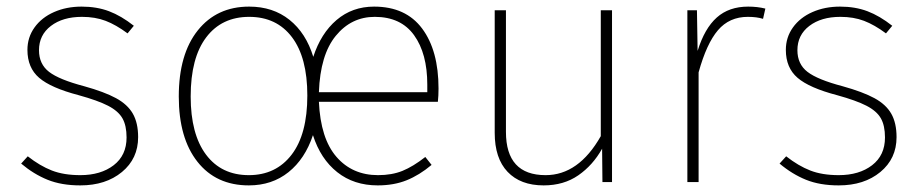

<svg xmlns="http://www.w3.org/2000/svg" viewBox="-20 -551 2787 581"><path d="M385 -473 366 -450Q331 -476 299.5 -488Q268 -500 228 -500Q170 -500 134 -472.5Q98 -445 98 -399Q98 -357 128.5 -333.5Q159 -310 235 -290Q296 -273 331 -254Q366 -235 382 -207Q398 -179 398 -136Q398 -71 349 -30.5Q300 10 223 10Q166 10 124 -7Q82 -24 44 -56L64 -78Q101 -49 137 -35Q173 -21 223 -21Q285 -21 324 -51Q363 -81 363 -135Q363 -171 350.5 -193Q338 -215 307 -231Q276 -247 218 -263Q134 -285 98.5 -315.5Q63 -346 63 -400Q63 -438 84.5 -468Q106 -498 143.5 -514.5Q181 -531 227 -531Q273 -531 310 -517Q347 -503 385 -473Z M1305 -243H945Q950 -132 998 -76.5Q1046 -21 1124 -21Q1166 -21 1198 -34Q1230 -47 1267 -76L1286 -52Q1249 -21 1210.5 -5.5Q1172 10 1123 10Q1051 10 1000.5 -30Q950 -70 927 -142Q903 -70 853 -30Q803 10 733 10Q634 10 577.5 -61.5Q521 -133 521 -259Q521 -387 578.5 -459Q636 -531 734 -531Q806 -531 856 -491Q906 -451 928 -379Q951 -450 998.5 -490.5Q1046 -531 1112 -531Q1208 -531 1257.5 -464.5Q1307 -398 1307 -283Q1307 -261 1305 -243ZM910 -262Q910 -377 863.5 -438.5Q817 -500 734 -500Q651 -500 604 -438Q557 -376 557 -259Q557 -145 603.5 -83Q650 -21 733 -21Q815 -21 862.5 -83Q910 -145 910 -262ZM1273 -295Q1273 -389 1233 -444.5Q1193 -500 1114 -500Q1043 -500 996 -442.5Q949 -385 945 -272H1273Z M1832 0H1803L1802 -101Q1774 -51 1730 -20.5Q1686 10 1625 10Q1555 10 1516 -31Q1477 -72 1477 -149V-520H1511V-152Q1511 -21 1631 -21Q1731 -21 1798 -139V-520H1832Z M2296 -525 2289 -494Q2270 -500 2243 -500Q2187 -500 2152.5 -459.5Q2118 -419 2094 -332V0H2060V-520H2089L2091 -397Q2112 -465 2149 -498Q2186 -531 2244 -531Q2272 -531 2296 -525Z M2680 -473 2661 -450Q2626 -476 2594.5 -488Q2563 -500 2523 -500Q2465 -500 2429 -472.5Q2393 -445 2393 -399Q2393 -357 2423.5 -333.5Q2454 -310 2530 -290Q2591 -273 2626 -254Q2661 -235 2677 -207Q2693 -179 2693 -136Q2693 -71 2644 -30.5Q2595 10 2518 10Q2461 10 2419 -7Q2377 -24 2339 -56L2359 -78Q2396 -49 2432 -35Q2468 -21 2518 -21Q2580 -21 2619 -51Q2658 -81 2658 -135Q2658 -171 2645.5 -193Q2633 -215 2602 -231Q2571 -247 2513 -263Q2429 -285 2393.5 -315.5Q2358 -346 2358 -400Q2358 -438 2379.5 -468Q2401 -498 2438.5 -514.5Q2476 -531 2522 -531Q2568 -531 2605 -517Q2642 -503 2680 -473Z"/></svg>

Font: FiraGO UltraLight
Style: Regular
Weight: 200
Designer: bBox Type
Foundry: bBox Type GmbH
Version: Version 1.001